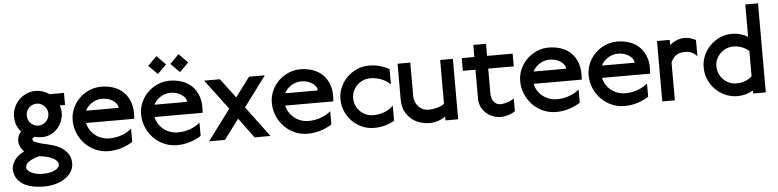

<svg xmlns="http://www.w3.org/2000/svg" viewBox="-51 -981 6093 1504"><g transform="rotate(-5 2995.0 -229.0)"><path d="M373 81Q373 51 331.5 29.5Q290 8 224 2Q173 16 144.5 35.5Q116 55 116 79Q116 105 152.5 123.5Q189 142 244 142Q299 142 336 124Q373 106 373 81ZM241 -410Q223 -410 207.5 -403Q192 -396 180.5 -384.5Q169 -373 162.5 -357.5Q156 -342 156 -324Q156 -306 162.5 -290Q169 -274 180.5 -262.5Q192 -251 207.5 -244Q223 -237 241 -237Q258 -237 273.5 -244Q289 -251 300.5 -262.5Q312 -274 319 -290Q326 -306 326 -324Q326 -342 319 -357.5Q312 -373 300.5 -384.5Q289 -396 273.5 -403Q258 -410 241 -410ZM478 81Q478 115 460 144.5Q442 174 410.5 195.5Q379 217 336.5 229.5Q294 242 245 242Q195 242 152.5 233Q110 224 78 204Q46 184 28 153Q10 122 10 78Q18 34 45 2.5Q72 -29 111 -44Q95 -61 83.5 -83.5Q72 -106 72 -132Q72 -152 79.5 -171Q87 -190 101 -204Q56 -252 56 -323Q56 -361 70.5 -395Q85 -429 110 -454.5Q135 -480 169 -495Q203 -510 241 -510Q270 -510 297.5 -501Q325 -492 348 -475H462V-380H421Q426 -366 428.5 -352.5Q431 -339 431 -325Q431 -290 419 -259Q407 -228 387 -204Q367 -180 340 -165Q313 -150 282 -146Q277 -145 272 -145H263Q227 -145 200 -152Q193 -148 188.5 -145Q184 -142 184 -137Q184 -128 188 -122Q192 -116 201 -112Q210 -108 225 -104L261 -93Q303 -85 342 -73Q381 -61 411 -41Q441 -21 459.5 8.5Q478 38 478 81Z M878 -321Q878 -337 868 -352Q858 -367 841.5 -378Q825 -389 803 -396Q781 -403 756 -403Q711 -403 675 -379.5Q639 -356 622 -321ZM992 -225H614Q620 -196 635.5 -171Q651 -146 673.5 -128Q696 -110 725 -99.5Q754 -89 786 -89Q838 -89 883.5 -106Q929 -123 961 -150V-46Q920 -20 871.5 -5Q823 10 771 10Q717 10 669.5 -11Q622 -32 587 -68Q552 -104 531.5 -152.5Q511 -201 511 -255Q511 -305 530.5 -349Q550 -393 583.5 -426Q617 -459 661.5 -478.5Q706 -498 757 -498Q805 -498 851 -483Q897 -468 931 -435Q965 -402 982.5 -350Q1000 -298 992 -225Z M1452 -628 1382 -558 1312 -628 1382 -699ZM1278 -628 1208 -558 1138 -628 1208 -699ZM1416 -321Q1416 -337 1406 -352Q1396 -367 1379.5 -378Q1363 -389 1341 -396Q1319 -403 1294 -403Q1249 -403 1213 -379.5Q1177 -356 1160 -321ZM1530 -225H1152Q1158 -196 1173.5 -171Q1189 -146 1211.5 -128Q1234 -110 1263 -99.5Q1292 -89 1324 -89Q1376 -89 1421.5 -106Q1467 -123 1499 -150V-46Q1458 -20 1409.5 -5Q1361 10 1309 10Q1255 10 1207.5 -11Q1160 -32 1125 -68Q1090 -104 1069.5 -152.5Q1049 -201 1049 -255Q1049 -305 1068.5 -349Q1088 -393 1121.5 -426Q1155 -459 1199.5 -478.5Q1244 -498 1295 -498Q1343 -498 1389 -483Q1435 -468 1469 -435Q1503 -402 1520.5 -350Q1538 -298 1530 -225Z M2044 2H1919L1803 -155L1686 2H1561L1741 -239L1564 -475H1688L1803 -322L1917 -475H2041L1865 -238Z M2444 -321Q2444 -337 2434 -352Q2424 -367 2407.5 -378Q2391 -389 2369 -396Q2347 -403 2322 -403Q2277 -403 2241 -379.5Q2205 -356 2188 -321ZM2558 -225H2180Q2186 -196 2201.5 -171Q2217 -146 2239.5 -128Q2262 -110 2291 -99.5Q2320 -89 2352 -89Q2404 -89 2449.5 -106Q2495 -123 2527 -150V-46Q2486 -20 2437.5 -5Q2389 10 2337 10Q2283 10 2235.5 -11Q2188 -32 2153 -68Q2118 -104 2097.5 -152.5Q2077 -201 2077 -255Q2077 -305 2096.5 -349Q2116 -393 2149.5 -426Q2183 -459 2227.5 -478.5Q2272 -498 2323 -498Q2371 -498 2417 -483Q2463 -468 2497 -435Q2531 -402 2548.5 -350Q2566 -298 2558 -225Z M3019 -32Q2984 -12 2944 -1Q2904 10 2860 10Q2809 10 2764.5 -9.5Q2720 -29 2687 -62.5Q2654 -96 2634.5 -141Q2615 -186 2615 -237Q2615 -287 2634.5 -331Q2654 -375 2687.5 -408Q2721 -441 2765.5 -460.5Q2810 -480 2861 -480Q2905 -480 2944.5 -469Q2984 -458 3019 -438V-318Q2992 -346 2950.5 -363Q2909 -380 2860 -380Q2830 -380 2803.5 -368.5Q2777 -357 2757.5 -337.5Q2738 -318 2726.5 -291.5Q2715 -265 2715 -236Q2715 -206 2726.5 -179Q2738 -152 2757.5 -132.5Q2777 -113 2803.5 -101.5Q2830 -90 2860 -90Q2909 -90 2950.5 -106.5Q2992 -123 3019 -152Z M3520 0H3420V-30Q3362 10 3293 10Q3262 10 3226 0Q3190 -10 3158.5 -34Q3127 -58 3106 -97.5Q3085 -137 3085 -195V-475H3185V-213Q3185 -188 3193.5 -166.5Q3202 -145 3217 -129Q3232 -113 3251.5 -104Q3271 -95 3293 -95Q3329 -95 3361.5 -103.5Q3394 -112 3420 -130V-475H3520Z M3990 -375H3789V-178Q3789 -139 3809 -114Q3829 -89 3859 -89Q3885 -89 3915 -98.5Q3945 -108 3968 -125V-24Q3945 -8 3915 1.5Q3885 11 3859 11Q3823 11 3792 -1Q3761 -13 3738 -34.5Q3715 -56 3702 -85Q3689 -114 3689 -148V-375H3590V-475H3689V-570H3789V-475H3990Z M4397 -321Q4397 -337 4387 -352Q4377 -367 4360.5 -378Q4344 -389 4322 -396Q4300 -403 4275 -403Q4230 -403 4194 -379.5Q4158 -356 4141 -321ZM4511 -225H4133Q4139 -196 4154.5 -171Q4170 -146 4192.5 -128Q4215 -110 4244 -99.5Q4273 -89 4305 -89Q4357 -89 4402.5 -106Q4448 -123 4480 -150V-46Q4439 -20 4390.5 -5Q4342 10 4290 10Q4236 10 4188.5 -11Q4141 -32 4106 -68Q4071 -104 4050.5 -152.5Q4030 -201 4030 -255Q4030 -305 4049.5 -349Q4069 -393 4102.5 -426Q4136 -459 4180.5 -478.5Q4225 -498 4276 -498Q4324 -498 4370 -483Q4416 -468 4450 -435Q4484 -402 4501.5 -350Q4519 -298 4511 -225Z M4935 -321Q4935 -337 4925 -352Q4915 -367 4898.5 -378Q4882 -389 4860 -396Q4838 -403 4813 -403Q4768 -403 4732 -379.5Q4696 -356 4679 -321ZM5049 -225H4671Q4677 -196 4692.5 -171Q4708 -146 4730.5 -128Q4753 -110 4782 -99.5Q4811 -89 4843 -89Q4895 -89 4940.5 -106Q4986 -123 5018 -150V-46Q4977 -20 4928.5 -5Q4880 10 4828 10Q4774 10 4726.5 -11Q4679 -32 4644 -68Q4609 -104 4588.5 -152.5Q4568 -201 4568 -255Q4568 -305 4587.5 -349Q4607 -393 4640.5 -426Q4674 -459 4718.5 -478.5Q4763 -498 4814 -498Q4862 -498 4908 -483Q4954 -468 4988 -435Q5022 -402 5039.5 -350Q5057 -298 5049 -225Z M5430 -329Q5401 -359 5376 -365Q5351 -371 5338 -371Q5322 -371 5306.5 -368.5Q5291 -366 5276 -358.5Q5261 -351 5248 -336.5Q5235 -322 5224 -298V0H5125V-475H5225V-435Q5281 -480 5339 -480Q5365 -480 5387.5 -473.5Q5410 -467 5430 -456Z M5939 0H5839V-23Q5812 -7 5781 1.5Q5750 10 5716 10Q5666 10 5621.5 -9.5Q5577 -29 5543.5 -62.5Q5510 -96 5490.5 -141Q5471 -186 5471 -237Q5471 -287 5490.5 -331Q5510 -375 5543 -408Q5576 -441 5620.5 -460.5Q5665 -480 5715 -480Q5749 -480 5780.5 -471Q5812 -462 5839 -446V-700H5939ZM5839 -334Q5816 -355 5784.5 -367.5Q5753 -380 5716 -380Q5686 -380 5660 -368.5Q5634 -357 5614 -337.5Q5594 -318 5582.5 -292Q5571 -266 5571 -237Q5571 -207 5582.5 -180Q5594 -153 5614 -133Q5634 -113 5660 -101.5Q5686 -90 5716 -90Q5752 -90 5784 -102Q5816 -114 5839 -135Z"/></g></svg>

Font: Railway
Style: Regular
Weight: 400
Version: 1.000